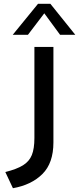

<svg xmlns="http://www.w3.org/2000/svg" viewBox="-20 -915 416 1010"><path d="M261 -668V-166Q261 -57 203 0.5Q145 58 48 75L8 -10Q68 -25 101 -45.5Q134 -66 147.5 -99.5Q161 -133 161 -189V-668ZM376 -732H296L213 -845L127 -732H47L180 -895H245Z"/></svg>

Font: Madhuban
Style: Regular
Weight: 400
Designer: jaikishan Patel
Foundry: MagicType
Version: Version 1.000